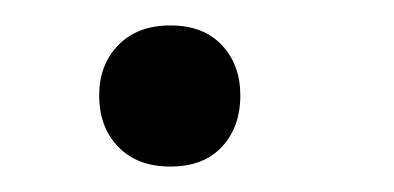

<svg xmlns="http://www.w3.org/2000/svg" viewBox="-20 -113 310 151"><path d="M169 -38Q169 -13 154.5 2.5Q140 18 114 18Q88 18 73 2.5Q58 -13 58 -38Q58 -62 73 -77.5Q88 -93 114 -93Q140 -93 154.5 -77.5Q169 -62 169 -38Z"/></svg>

Font: SUIT Medium
Style: Regular
Weight: 500
Designer: Sunn Youn; Korean Glyphs from Source Han Sans (Sandoll Communications; Soo-young Jang, Joo-yeon Kang)
Foundry: Sunn
Version: Version 1.120